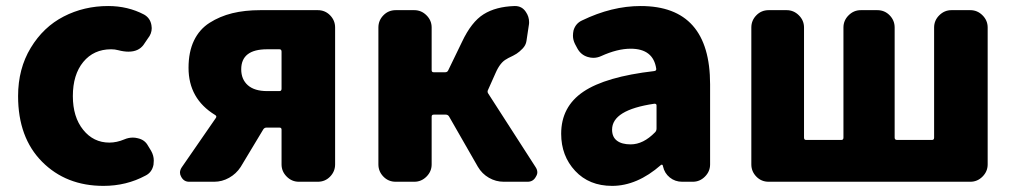

<svg xmlns="http://www.w3.org/2000/svg" viewBox="-20 -603 3367 637"><path d="M323.2 13.7Q199.2 13.7 119.6 -66.4Q40 -146.5 40 -284.2Q40 -375 82 -444.3Q124 -513.7 191.4 -548.3Q258.8 -583 338.9 -583Q404.3 -583 458 -554.7Q478.5 -543 482.4 -519.5Q483.4 -514.6 483.4 -509.8Q483.4 -491.2 470.7 -475.6L456.1 -454.1Q439.5 -431.6 406.2 -431.6Q390.6 -431.6 372.1 -436.5Q361.3 -439.5 348.6 -439.5Q291 -439.5 256.3 -397.5Q221.7 -355.5 221.7 -284.2Q221.7 -214.8 255.9 -172.4Q290 -129.9 342.8 -129.9Q367.2 -129.9 392.6 -140.6Q406.2 -146.5 420.9 -146.5Q428.7 -146.5 436.5 -144.5Q460 -139.6 470.7 -120.1L481.4 -102.5Q490.2 -86.9 490.2 -70.3Q490.2 -63.5 489.3 -56.6Q484.4 -31.2 462.9 -20.5Q399.4 13.7 323.2 13.7Z M907.2 -300.8Q914.1 -300.8 914.1 -308.6V-431.6Q914.1 -439.5 907.2 -439.5H866.2Q780.3 -439.5 780.3 -373Q780.3 -339.8 802.2 -320.3Q824.2 -300.8 866.2 -300.8ZM843.8 -569.3H1034.2Q1058.6 -569.3 1075.2 -552.2Q1091.8 -535.2 1091.8 -511.7V-57.6Q1091.8 -34.2 1075.2 -17.1Q1058.6 0 1034.2 0H971.7Q948.2 0 931.2 -17.1Q914.1 -34.2 914.1 -57.6V-172.9Q914.1 -179.7 907.2 -179.7H864.3Q857.4 -179.7 853.5 -173.8L778.3 -48.8Q763.7 -26.4 740.2 -13.2Q716.8 0 690.4 0H607.4Q589.8 0 581.1 -16.6Q577.1 -23.4 577.1 -30.3Q577.1 -39.1 583 -47.9L696.3 -211.9Q700.2 -217.8 693.4 -221.7Q605.5 -275.4 605.5 -377.9Q605.5 -430.7 623.5 -468.3Q641.6 -505.9 675.3 -527.3Q709 -548.8 750.5 -559.1Q792 -569.3 843.8 -569.3Z M1599.6 -305.7Q1595.7 -298.8 1599.6 -293L1756.8 -48.8Q1762.7 -40 1762.7 -31.2Q1762.7 -24.4 1757.8 -16.6Q1749 0 1730.5 0H1651.4Q1625 0 1602.1 -13.2Q1579.1 -26.4 1565.4 -49.8L1469.7 -216.8Q1465.8 -222.7 1459 -222.7H1418.9Q1412.1 -222.7 1412.1 -215.8V-57.6Q1412.1 -34.2 1395 -17.1Q1377.9 0 1354.5 0H1293Q1268.6 0 1252 -17.1Q1235.4 -34.2 1235.4 -57.6V-511.7Q1235.4 -535.2 1252 -552.2Q1268.6 -569.3 1293 -569.3H1354.5Q1377.9 -569.3 1395 -552.2Q1412.1 -535.2 1412.1 -511.7V-370.1Q1412.1 -363.3 1418.9 -363.3H1457Q1463.9 -363.3 1466.8 -369.1L1512.7 -463.9Q1543.9 -530.3 1584.5 -555.7Q1625 -581.1 1687.5 -583Q1688.5 -583 1688.5 -583Q1711.9 -583 1724.6 -563.5Q1735.4 -547.9 1735.4 -529.3Q1735.4 -523.4 1734.4 -518.6L1726.6 -466.8Q1724.6 -453.1 1713.9 -441.9Q1703.1 -430.7 1693.8 -424.8Q1684.6 -418.9 1666 -410.2Q1663.1 -408.2 1661.1 -407.2Q1639.6 -396.5 1624 -360.4Z M2010.7 13.7Q1934.6 13.7 1888.2 -36.1Q1841.8 -85.9 1841.8 -159.2Q1841.8 -249 1915.5 -298.8Q1989.3 -348.6 2150.4 -367.2Q2158.2 -368.2 2157.2 -375Q2147.5 -441.4 2072.3 -441.4Q2028.3 -441.4 1974.6 -417Q1961.9 -411.1 1948.2 -411.1Q1939.5 -411.1 1929.7 -414.1Q1907.2 -420.9 1895.5 -442.4L1887.7 -457Q1880.9 -470.7 1880.9 -484.4Q1880.9 -493.2 1882.8 -502Q1889.6 -525.4 1911.1 -535.2Q2009.8 -583 2105.5 -583Q2335.9 -583 2335.9 -323.2V-57.6Q2335.9 -34.2 2318.8 -17.1Q2301.8 0 2278.3 0H2243.2Q2219.7 0 2202.1 -14.2Q2184.6 -28.3 2179.7 -50.8L2178.7 -54.7Q2177.7 -56.6 2175.8 -56.6Q2173.8 -56.6 2172.9 -55.7Q2093.8 13.7 2010.7 13.7ZM2072.3 -124Q2114.3 -124 2153.3 -164.1Q2158.2 -168.9 2158.2 -176.8V-252.9Q2158.2 -258.8 2152.3 -258.8Q2151.4 -258.8 2150.4 -258.8Q2010.7 -238.3 2010.7 -172.9Q2010.7 -148.4 2026.9 -136.2Q2043 -124 2072.3 -124Z M2530.3 0Q2505.9 0 2489.3 -17.1Q2472.7 -34.2 2472.7 -57.6V-511.7Q2472.7 -535.2 2489.3 -552.2Q2505.9 -569.3 2530.3 -569.3H2589.8Q2613.3 -569.3 2630.4 -552.2Q2647.5 -535.2 2647.5 -511.7V-146.5Q2647.5 -138.7 2654.3 -138.7H2771.5Q2778.3 -138.7 2778.3 -146.5V-511.7Q2778.3 -535.2 2795.4 -552.2Q2812.5 -569.3 2835.9 -569.3H2890.6Q2915 -569.3 2931.6 -552.2Q2948.2 -535.2 2948.2 -511.7V-146.5Q2948.2 -138.7 2956.1 -138.7H3072.3Q3079.1 -138.7 3079.1 -146.5V-511.7Q3079.1 -535.2 3096.2 -552.2Q3113.3 -569.3 3136.7 -569.3H3199.2Q3222.7 -569.3 3239.7 -552.2Q3256.8 -535.2 3256.8 -511.7V-57.6Q3256.8 -34.2 3239.7 -17.1Q3222.7 0 3199.2 0Z"/></svg>

Font: Gen Jyuu Gothic Heavy
Style: Bold
Weight: 900
Designer: [Source Han Sans]
Ryoko NISHIZUKA  (kana & ideographs); Paul D. Hunt (Latin, Greek & Cyrillic); Wenlong ZHANG  (bopomofo
Version: Version 1.002.20150607